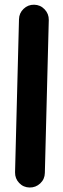

<svg xmlns="http://www.w3.org/2000/svg" viewBox="-20 -750 272 834"><path d="M108.4 64.5Q81.5 64 63.2 44.7Q44.9 25.4 45.4 -1.5L62.5 -666Q63 -692.9 82.3 -711.4Q101.6 -730 128.4 -729.5Q155.3 -729 173.8 -709.5Q192.4 -689.9 191.9 -663.1L174.8 1.5Q174.3 28.3 154.8 46.6Q135.3 64.9 108.4 64.5Z"/></svg>

Font: Mikhak-DS2-FD Bold
Style: Regular
Weight: 700
Designer: Amin Abedi
Version: Version 3.4